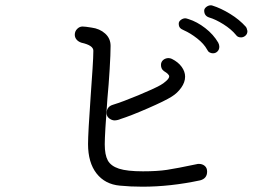

<svg xmlns="http://www.w3.org/2000/svg" viewBox="-20 -784 1040 724"><path d="M432 -84Q376 -89 344 -130Q312 -171 312 -241Q312 -281 322 -423Q326 -478 329 -524.5Q332 -571 332 -593Q332 -613 287 -623Q275 -627 268.5 -635Q262 -643 262 -653Q262 -666 271 -675Q280 -684 291 -684Q301 -684 325 -680Q356 -676 376.5 -657.5Q397 -639 397 -611Q397 -580 393.5 -522.5Q390 -465 385 -412Q375 -277 375 -240Q375 -200 386.5 -179Q398 -158 428.5 -148Q459 -138 519 -138Q573 -138 609.5 -143.5Q646 -149 722 -165Q725 -166 730 -166Q743 -166 752 -158.5Q761 -151 761 -137Q761 -111 735 -104Q623 -80 517 -80Q472 -80 432 -84ZM382 -357Q382 -382 406 -389Q442 -400 501 -424.5Q560 -449 585 -463Q596 -469 607 -479Q618 -489 618 -496Q618 -504 598 -516Q587 -524 587 -539Q587 -550 594.5 -557Q602 -564 614 -565Q622 -565 628 -562Q652 -550 665 -532Q678 -514 678 -495Q678 -474 663.5 -453.5Q649 -433 628 -420Q603 -404 537.5 -375.5Q472 -347 434 -335Q430 -333 423.5 -331.5Q417 -330 412 -330Q402 -330 392 -337.5Q382 -345 382 -357ZM870 -652Q852 -674 822.5 -692.5Q793 -711 769 -718Q750 -724 750 -744Q750 -751 757 -757Q764 -763 773 -764Q779 -764 781 -763Q813 -753 848 -731.5Q883 -710 907 -683Q911 -678 913 -667Q913 -656 905.5 -649.5Q898 -643 889 -643Q876 -643 870 -652ZM761 -597Q749 -619 723.5 -639Q698 -659 673 -670Q663 -674 658.5 -679.5Q654 -685 654 -695Q654 -703 662 -709Q670 -715 679 -715Q682 -715 691 -712Q723 -702 754 -678Q785 -654 803 -623Q807 -615 807 -608Q807 -597 800 -590Q793 -583 783 -583Q776 -583 770 -586.5Q764 -590 761 -597Z"/></svg>

Font: Tsukimi Rounded
Style: Regular
Weight: 400
Designer: Takashi Funayama
Foundry: Takashi Funayama
Version: Version 1.032; ttfautohint (v1.8.3)